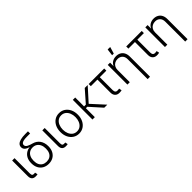

<svg xmlns="http://www.w3.org/2000/svg" viewBox="256 -2150 3748 3748"><g transform="rotate(-45 2129.5 -276.5)"><path d="M199.7 2.4Q141.6 5.9 111.6 -22.5Q81.5 -50.8 81.5 -108.9V-542.5H147V-122.6Q147 -82.5 160.9 -68.4Q174.8 -54.2 206.1 -57.1Q215.8 -57.1 220.2 -57.6Q224.6 -58.1 230 -59.6L242.2 -2.9Q233.9 -1 222.7 0.7Q211.4 2.4 199.7 2.4Z M543.9 10.3Q473.6 10.3 420.4 -19.8Q367.2 -49.8 337.4 -106Q307.6 -162.1 307.6 -240.2Q307.6 -318.8 337.4 -374Q367.2 -429.2 420.4 -458.5Q473.6 -487.8 543.9 -487.8L561.5 -472.7Q521 -481.4 488.8 -492.4Q456.5 -503.4 433.8 -518.6Q411.1 -533.7 399.2 -554.4Q387.2 -575.2 387.2 -602.5Q387.2 -643.1 413.6 -670.7Q439.9 -698.2 493.7 -712.9Q547.4 -727.5 628.4 -727.5H702.6V-668H615.2Q558.1 -668 522.5 -659.9Q486.8 -651.9 470.2 -636Q453.6 -620.1 453.6 -596.7Q453.6 -575.2 466.1 -559.6Q478.5 -543.9 499.8 -532.2Q521 -520.5 548.3 -511.5Q575.7 -502.4 605.5 -494.1Q644 -483.4 676 -461.7Q708 -439.9 731.2 -408Q754.4 -376 767.1 -334Q779.8 -292 779.8 -240.7Q779.8 -162.1 750 -106Q720.2 -49.8 667.2 -19.8Q614.3 10.3 543.9 10.3ZM543.9 -49.3Q595.7 -49.3 633.5 -71Q671.4 -92.8 692.1 -135.5Q712.9 -178.2 712.9 -240.2Q712.9 -302.7 692.1 -347.7Q671.4 -392.6 633.3 -417Q595.2 -441.4 543.9 -441.4Q492.2 -441.4 454.1 -417.2Q416 -393.1 395 -347.9Q374 -302.7 374 -240.2Q374 -177.7 394.8 -135.3Q415.5 -92.8 453.6 -71Q491.7 -49.3 543.9 -49.3Z M1032.2 2.4Q974.1 5.9 944.1 -22.5Q914.1 -50.8 914.1 -108.9V-542.5H979.5V-122.6Q979.5 -82.5 993.4 -68.4Q1007.3 -54.2 1038.6 -57.1Q1048.3 -57.1 1052.7 -57.6Q1057.1 -58.1 1062.5 -59.6L1074.7 -2.9Q1066.4 -1 1055.2 0.7Q1043.9 2.4 1032.2 2.4Z M1380.9 11.7Q1309.6 11.7 1255.4 -24.2Q1201.2 -60.1 1170.7 -123.3Q1140.1 -186.5 1140.1 -268.6Q1140.1 -352.1 1170.7 -415.3Q1201.2 -478.5 1255.4 -514.4Q1309.6 -550.3 1380.9 -550.3Q1451.7 -550.3 1505.9 -514.4Q1560.1 -478.5 1590.8 -415.3Q1621.6 -352.1 1621.6 -268.6Q1621.6 -186.5 1590.8 -123.3Q1560.1 -60.1 1505.9 -24.2Q1451.7 11.7 1380.9 11.7ZM1380.9 -47.9Q1436.5 -47.9 1475.3 -77.9Q1514.2 -107.9 1534.7 -158Q1555.2 -208 1555.2 -268.6Q1555.2 -329.6 1534.7 -379.9Q1514.2 -430.2 1475.1 -460.2Q1436 -490.2 1380.9 -490.2Q1325.2 -490.2 1286.4 -460.2Q1247.6 -430.2 1227.1 -380.1Q1206.5 -330.1 1206.5 -268.6Q1206.5 -208 1227.1 -158Q1247.6 -107.9 1286.4 -77.9Q1325.2 -47.9 1380.9 -47.9Z M1821.3 -542.5V0H1755.9V-542.5ZM2167 -542.5 1900.9 -247.1H1794.4V-296.9H1870.1L2085.4 -542.5ZM2082.5 0 1857.4 -250.5 1897.5 -293.9 2166 0Z M2512.2 4.9Q2447.8 8.8 2411.6 -25.9Q2375.5 -60.5 2375.5 -123V-482.9H2193.8V-542.5H2622.1V-482.9H2440.9V-127.4Q2440.9 -87.9 2458.7 -69.3Q2476.6 -50.8 2513.2 -54.2Q2520.5 -54.2 2530.8 -55.9Q2541 -57.6 2549.8 -59.1L2562 -2.4Q2551.8 0.5 2538.8 2.4Q2525.9 4.4 2512.2 4.9Z M2786.1 -337.4V0H2720.7V-542.5H2784.2V-416H2773.4Q2795.9 -486.8 2844 -518.3Q2892.1 -549.8 2954.1 -549.8Q3009.3 -549.8 3051.5 -526.9Q3093.8 -503.9 3117.4 -459.5Q3141.1 -415 3141.1 -350.1V204.1H3075.2V-345.2Q3075.2 -412.6 3037.6 -451.2Q3000 -489.7 2937 -489.7Q2894 -489.7 2859.9 -471.4Q2825.7 -453.1 2805.9 -418.9Q2786.1 -384.8 2786.1 -337.4ZM2914.6 -616.2 2932.1 -756.8H3002L2960.9 -616.2Z M3548.8 4.9Q3484.4 8.8 3448.2 -25.9Q3412.1 -60.5 3412.1 -123V-482.9H3230.5V-542.5H3658.7V-482.9H3477.5V-127.4Q3477.5 -87.9 3495.4 -69.3Q3513.2 -50.8 3549.8 -54.2Q3557.1 -54.2 3567.4 -55.9Q3577.6 -57.6 3586.4 -59.1L3598.6 -2.4Q3588.4 0.5 3575.4 2.4Q3562.5 4.4 3548.8 4.9Z M3822.8 -337.4V0H3757.3V-542.5H3820.8V-416H3810.1Q3832.5 -486.8 3880.6 -518.3Q3928.7 -549.8 3990.7 -549.8Q4045.9 -549.8 4088.1 -526.9Q4130.4 -503.9 4154.1 -459.5Q4177.7 -415 4177.7 -350.1V204.1H4111.8V-345.2Q4111.8 -412.6 4074.2 -451.2Q4036.6 -489.7 3973.6 -489.7Q3930.7 -489.7 3896.5 -471.4Q3862.3 -453.1 3842.5 -418.9Q3822.8 -384.8 3822.8 -337.4Z"/></g></svg>

Font: Inter 16pt Light
Style: Regular
Weight: 300
Version: Version 4.001;git-66647c0bb